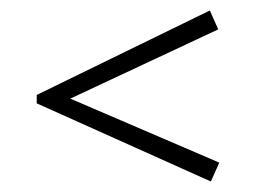

<svg xmlns="http://www.w3.org/2000/svg" viewBox="-20 -419 488 366"><path d="M382 -73 398 -109 114 -231 396 -363 380 -399 50 -238V-222Z"/></svg>

Font: Mazius Display
Style: Regular
Weight: 400
Designer: Alberto Casagrande & Collletttivo
Foundry: Collletttivo
Version: Version 2.000;Glyphs 3.2 (3217)